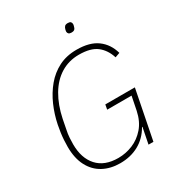

<svg xmlns="http://www.w3.org/2000/svg" viewBox="-205 -1008 1070 1153"><g transform="rotate(-30 330.0 -431.5)"><path d="M493 0 515 -111H512Q477 -50 420.5 -19Q364 12 291 12Q225 12 174 -15.5Q123 -43 94.5 -97.5Q66 -152 66 -231Q66 -254 67.5 -278Q69 -302 72.5 -327Q76 -352 81 -377Q94 -441 120 -500.5Q146 -560 185.5 -607.5Q225 -655 279 -682.5Q333 -710 403 -710Q494 -710 546 -671.5Q598 -633 617 -565L584 -553Q566 -611 524 -644Q482 -677 400 -677Q330 -677 274 -642.5Q218 -608 180 -543.5Q142 -479 124 -392L111 -325Q105 -298 103.5 -272.5Q102 -247 102 -228Q102 -132 152 -76.5Q202 -21 297 -21Q349 -21 397.5 -41Q446 -61 482.5 -103Q519 -145 533 -211L552 -306H383L389 -339H594L527 0ZM429 -814Q416 -814 410 -820Q404 -826 404 -835Q404 -839 405 -842.5Q406 -846 407 -851Q410 -862 416.5 -868.5Q423 -875 438 -875Q452 -875 457.5 -869Q463 -863 463 -854Q463 -850 462.5 -847Q462 -844 460 -838Q458 -827 451.5 -820.5Q445 -814 429 -814Z"/></g></svg>

Font: IBM Plex Sans ExtraLight
Style: Italic
Weight: 250
Italic angle: -11.31°
Designer: Mike Abbink, Paul van der Laan, Pieter van Rosmalen
Foundry: Bold Monday
Version: Version 3.201